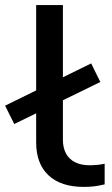

<svg xmlns="http://www.w3.org/2000/svg" viewBox="-44 -725 441 754"><path d="M285 9Q195 9 146.5 -36.5Q98 -82 98 -166V-705H203V-176Q203 -145 215 -122.5Q227 -100 250.5 -88Q274 -76 308 -76Q322 -76 338 -77.5Q354 -79 367 -82V-1Q347 4 327.5 6.5Q308 9 285 9ZM12 -238 -24 -310 314 -476 350 -403Z"/></svg>

Font: Nunito Sans 10pt Expanded Medium
Style: Regular
Weight: 500
Width: 7
Designer: Vernon Adams
Foundry: Vernon Adams
Version: Version 3.101;gftools[0.9.27]